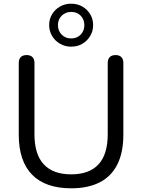

<svg xmlns="http://www.w3.org/2000/svg" viewBox="-20 -1010 769 1039"><path d="M365 9Q295.5 9 242.5 -9.5Q189.5 -28 153.8 -64.5Q118 -101 99.8 -155Q81.5 -209 81.5 -280V-668.5Q81.5 -690.5 92.5 -701.2Q103.5 -712 124 -712Q144.5 -712 155.5 -701.2Q166.5 -690.5 166.5 -668.5V-283.5Q166.5 -174.5 217 -120.5Q267.5 -66.5 365 -66.5Q463 -66.5 513 -120.5Q563 -174.5 563 -283.5V-668.5Q563 -690.5 574 -701.2Q585 -712 605.5 -712Q625.5 -712 636.5 -701.2Q647.5 -690.5 647.5 -668.5V-280Q647.5 -186 615.5 -121.2Q583.5 -56.5 520.5 -23.8Q457.5 9 365 9ZM365.1 -757.5Q332 -757.5 304.8 -773.2Q277.5 -789 261.8 -815.6Q246 -842.2 246 -874Q246 -907 261.8 -933Q277.5 -959 304.7 -974.5Q331.9 -990 364.9 -990Q399 -990 425.8 -974.5Q452.5 -959 468.2 -932.9Q484 -906.9 484 -873.9Q484 -842 468.2 -815.5Q452.5 -789 425.8 -773.2Q399.2 -757.5 365.1 -757.5ZM364.9 -802Q397 -802 416.8 -822.8Q436.5 -843.6 436.5 -874Q436.5 -904.5 416.8 -925Q397.1 -945.5 365.1 -945.5Q334 -945.5 313.8 -925Q293.5 -904.5 293.5 -874Q293.5 -843.6 313.7 -822.8Q333.8 -802 364.9 -802Z"/></svg>

Font: Nunito ExtraLight
Style: Regular
Weight: 200
Designer: Vernon Adams
Foundry: Vernon Adams
Version: Version 3.602;April 4, 2023;FontCreator 14.0.0.2856 64-bit